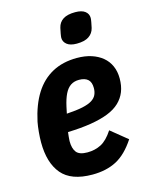

<svg xmlns="http://www.w3.org/2000/svg" viewBox="-115 -819 697 903"><g transform="rotate(-15 233.5 -367.5)"><path d="M222 12Q119 12 73 -42.5Q27 -97 27 -197Q27 -220 29.5 -247Q32 -274 36 -295Q53 -374 86.5 -427.5Q120 -481 171.5 -509Q223 -537 292 -537Q331 -537 362 -527Q393 -517 415.5 -498.5Q438 -480 450 -453Q462 -426 462 -392Q462 -356 451 -328Q440 -300 417.5 -278.5Q395 -257 359.5 -243Q324 -229 275 -221Q226 -213 162 -211Q161 -202 159.5 -189Q158 -176 158 -168Q158 -132 172.5 -113.5Q187 -95 226 -95Q263 -95 293 -110.5Q323 -126 351 -169L431 -104Q389 -40 339.5 -14Q290 12 222 12ZM275 -435Q251 -435 234 -423.5Q217 -412 205.5 -388.5Q194 -365 186 -329L179 -296Q227 -299 257 -305.5Q287 -312 303.5 -322.5Q320 -333 326.5 -347.5Q333 -362 333 -380Q333 -409 318 -422Q303 -435 275 -435ZM310 -602Q278 -602 262 -615Q246 -628 246 -647Q246 -653 248.5 -667Q251 -681 254 -694Q260 -720 281 -733.5Q302 -747 340 -747Q372 -747 388 -734.5Q404 -722 404 -702Q404 -696 401.5 -682Q399 -668 396 -655Q390 -630 369 -616Q348 -602 310 -602Z"/></g></svg>

Font: IBM Plex Sans Condensed
Style: Bold Italic
Weight: 700
Width: 3
Italic angle: -11.31°
Designer: Mike Abbink, Paul van der Laan, Pieter van Rosmalen
Foundry: Bold Monday
Version: Version 3.201